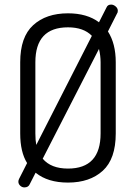

<svg xmlns="http://www.w3.org/2000/svg" viewBox="-20 -789 592 836"><path d="M464 -769Q474 -769 483.5 -761Q493 -753 493 -742Q493 -734 489 -729L450 -652Q484 -599 484 -518V-208Q484 -97 427.5 -45.5Q371 6 276 6Q188 6 135 -37L110 12Q104 27 86 27Q76 27 68 19.5Q60 12 60 2Q60 -4 63 -10L98 -79Q68 -127 68 -208V-518Q68 -628 124.5 -679.5Q181 -731 276 -731Q359 -731 411 -692L444 -757Q449 -769 464 -769ZM418 -208V-518Q418 -546 411 -576L166 -98Q202 -55 276 -55Q418 -55 418 -208ZM134 -208Q134 -178 138 -158L380 -633Q344 -670 276 -670Q134 -670 134 -518Z"/></svg>

Font: Dosis
Style: Regular
Weight: 400
Designer: Edgar Tolentino, Pablo Impallari, Igino Marini
Foundry: Edgar Tolentino, Pablo Impallari, Igino Marini
Version: Version 1.007